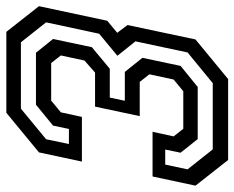

<svg xmlns="http://www.w3.org/2000/svg" viewBox="-102 -653 740 606"><g transform="rotate(-90 268.0 -350.0)"><path d="M66 0 -15 -103 14 -238.5H155L140.5 -172L164.5 -141.5H283L320 -172L336.5 -248.5L312.5 -279H204.5L234.5 -420H342L380 -453.5L396 -528L372 -558.5H253.5L216.5 -528L202 -461.5H61L90 -597L215 -700H470.5L551.5 -597L505.5 -381.5L467.5 -350L492 -317.5L446.5 -103L321.5 0ZM99.5 -48.5H308.5L405.5 -128L440.5 -292.5L395 -349.5L464.5 -407L500.5 -574.5L437.5 -654H228L131.5 -574.5L116.5 -502.5H164L174.5 -552.5L240.5 -606.5H404.5L448 -552.5L422 -430L354 -373.5H263L253 -326H344L388.5 -270.5L363 -150L296.5 -96H132L89 -150L99 -198.5H51.5L36.5 -128Z"/></g></svg>

Font: Tourney Thin Medium
Style: Italic
Weight: 500
Italic angle: -12°
Version: Version 1.015